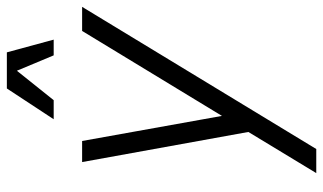

<svg xmlns="http://www.w3.org/2000/svg" viewBox="-216 -550 965 574"><g transform="rotate(-90 267.0 -262.5)"><path d="M37 200H109L534 -500H462L208 -82L133 -500H70L160 -3ZM198 -585H255L343 -695L389 -585H436L398 -725H290Z"/></g></svg>

Font: Uncut Sans Book Italic
Style: Regular
Weight: 350
Italic angle: -11°
Designer: Kasper Nordkvist
Foundry: UNCUT.wtf
Version: Version 1.304;Glyphs 3.2 (3246)